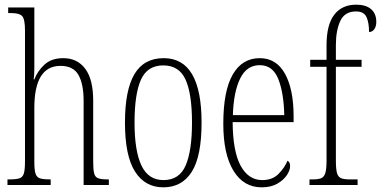

<svg xmlns="http://www.w3.org/2000/svg" viewBox="-20 -792 1631 822"><path d="M12 0V-24H21Q49 -24 63 -28.5Q77 -33 82 -49Q87 -65 87 -100V-661Q87 -710 75 -723Q63 -736 29 -736H15V-760H127V-503Q127 -490 126.5 -477Q126 -464 124 -452H127Q140 -487 170 -515Q200 -543 251 -543Q311 -543 345 -497.5Q379 -452 379 -361V-98Q379 -66 383 -50Q387 -34 400 -29Q413 -24 439 -24H446V0H338V-360Q338 -432 316 -471Q294 -510 239 -510Q127 -510 127 -330V-99Q127 -65 132 -49Q137 -33 151 -28.5Q165 -24 193 -24H197V0Z M679 10Q601 10 558 -57.5Q515 -125 515 -267Q515 -406 555.5 -474.5Q596 -543 681 -543Q843 -543 843 -267Q843 -123 801 -56.5Q759 10 679 10ZM680 -21Q748 -21 775 -84Q802 -147 802 -267Q802 -390 774.5 -451Q747 -512 679 -512Q611 -512 583.5 -451Q556 -390 556 -267Q556 -146 585.5 -83.5Q615 -21 680 -21Z M1100 10Q1023 10 979.5 -61Q936 -132 936 -262Q936 -403 976.5 -473Q1017 -543 1092 -543Q1163 -543 1200 -476.5Q1237 -410 1237 -294V-269H976Q977 -143 1010.5 -82Q1044 -21 1103 -21Q1146 -21 1172 -47Q1198 -73 1211 -104Q1215 -102 1218.5 -96.5Q1222 -91 1222 -80Q1222 -63 1208 -42Q1194 -21 1167 -5.5Q1140 10 1100 10ZM1197 -299Q1195 -394 1171.5 -453.5Q1148 -513 1092 -513Q1036 -513 1008 -455.5Q980 -398 977 -299Z M1305 0V-24H1320Q1344 -24 1356 -29.5Q1368 -35 1373 -52Q1378 -69 1378 -105V-506H1308V-536H1378V-598Q1378 -686 1411 -729Q1444 -772 1505 -772Q1546 -772 1568.5 -753Q1591 -734 1591 -698Q1591 -679 1582.5 -667Q1574 -655 1560 -655Q1560 -695 1549 -719Q1538 -743 1504 -743Q1456 -743 1437 -702.5Q1418 -662 1418 -599V-536H1528V-506H1418V-105Q1418 -69 1422.5 -52Q1427 -35 1439.5 -29.5Q1452 -24 1476 -24H1511V0Z"/></svg>

Font: Noto Serif Hebrew ExtraCondensed ExtraLight
Style: Regular
Weight: 200
Width: 2
Designer: Monotype Design Team
Foundry: Monotype Imaging Inc.
Version: Version 2.004; ttfautohint (v1.8.4.7-5d5b)